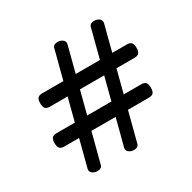

<svg xmlns="http://www.w3.org/2000/svg" viewBox="-137 -727 875 875"><g transform="rotate(-30 300.0 -289.5)"><path d="M437.5 -574.2 293.9 -22Q290 -7.3 301.3 1.7Q312.5 10.7 328.1 10.7Q350.1 10.7 354.5 -5.4L498 -557.6Q502 -572.3 490.7 -581.3Q479.5 -590.3 463.9 -590.3Q441.9 -590.3 437.5 -574.2ZM60.1 -232.4Q43.5 -232.4 36.4 -224.4Q29.3 -216.3 29.3 -197.3Q29.3 -178.2 36.4 -170.2Q43.5 -162.1 60.1 -162.1H505.4Q522 -162.1 529.1 -170.2Q536.1 -178.2 536.1 -197.3Q536.1 -216.3 529.1 -224.4Q522 -232.4 505.4 -232.4ZM245.1 -574.2 101.6 -22Q97.7 -7.3 108.9 1.7Q120.1 10.7 135.7 10.7Q157.7 10.7 162.1 -5.4L305.7 -557.6Q309.6 -572.3 298.3 -581.3Q287.1 -590.3 271.5 -590.3Q249.5 -590.3 245.1 -574.2ZM94.2 -422.4Q77.6 -422.4 70.6 -414.3Q63.5 -406.2 63.5 -387.2Q63.5 -368.2 70.6 -360.1Q77.6 -352.1 94.2 -352.1H539.6Q556.2 -352.1 563.2 -360.1Q570.3 -368.2 570.3 -387.2Q570.3 -406.2 563.2 -414.3Q556.2 -422.4 539.6 -422.4Z"/></g></svg>

Font: Courier Prime Code
Style: Regular
Weight: 400
Designer: Alan Dague-Greene
Foundry: Quote-Unquote Apps
Version: Version 3.18